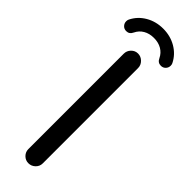

<svg xmlns="http://www.w3.org/2000/svg" viewBox="-289 -849 858 858"><g transform="rotate(45 139.5 -420.0)"><path d="M-1 -752Q-1 -759.8 2 -765.6Q20.5 -802.7 57.1 -824.2Q93.8 -845.7 139.6 -845.7Q185.5 -845.7 222.2 -824.2Q258.8 -802.7 277.3 -765.6Q280.3 -759.8 280.3 -752Q280.3 -739.3 271.5 -730Q262.7 -720.7 249 -720.7Q229.5 -720.7 220.7 -740.2Q210 -762.7 189 -774.9Q168 -787.1 139.6 -787.1Q111.3 -787.1 90.3 -774.9Q69.3 -762.7 58.6 -740.2Q49.8 -720.7 30.3 -720.7Q16.6 -720.7 7.8 -730Q-1 -739.3 -1 -752ZM93.8 -39.1V-641.6Q93.8 -660.2 106.9 -673.8Q120.1 -687.5 138.7 -687.5Q157.2 -687.5 170.9 -673.8Q184.6 -660.2 184.6 -641.6V-39.1Q184.6 -20.5 170.9 -7.3Q157.2 5.9 138.7 5.9Q120.1 5.9 106.9 -7.3Q93.8 -20.5 93.8 -39.1Z"/></g></svg>

Font: KTXP_ComRound
Style: Medium
Weight: 500
Version: Version 1.01;May 16, 2022;FontCreator 13.0.0.2683 64-bit